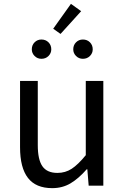

<svg xmlns="http://www.w3.org/2000/svg" viewBox="-20 -963 647 996"><path d="M84 -199V-543H176V-210Q176 -135 200 -100.5Q224 -66 278 -66Q319 -66 352 -87.5Q385 -109 425 -158V-543H516V0H440L433 -85H430Q388 -37 346 -12Q304 13 251 13Q166 13 125 -40Q84 -93 84 -199ZM145 -707Q145 -729 159.5 -743.5Q174 -758 195 -758Q217 -758 231.5 -743.5Q246 -729 246 -707Q246 -687 231.5 -672.5Q217 -658 195 -658Q174 -658 159.5 -672.5Q145 -687 145 -707ZM256 -814 348 -943 401 -905 294 -787ZM360 -707Q360 -729 374.5 -743.5Q389 -758 410 -758Q432 -758 446.5 -743.5Q461 -729 461 -707Q461 -687 446.5 -672.5Q432 -658 410 -658Q389 -658 374.5 -672.5Q360 -687 360 -707Z"/></svg>

Font: Merged Yaku Han JP
Style: Regular
Weight: 400
Designer: Ryoko NISHIZUKA 西塚涼子 (kana, bopomofo & ideographs); Paul D. Hunt (Latin, Greek & Cyrillic); Sandoll Communications 산돌커뮤니
Foundry: Adobe
Version: Version 2.004